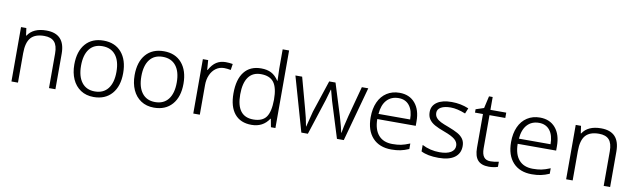

<svg xmlns="http://www.w3.org/2000/svg" viewBox="-44 -1301 6124 1853"><g transform="rotate(10 3018.0 -375.0)"><path d="M87 -533H139L149 -461H153Q206 -543 335 -543Q518 -543 518 -348V0H455V-340Q455 -417 423 -452.5Q391 -488 324 -488Q234 -488 192.5 -440.5Q151 -393 151 -288V0H87Z M656 -267Q656 -397 719.5 -470Q783 -543 896 -543Q1008 -543 1071.5 -469Q1135 -395 1135 -267Q1135 -137 1070.5 -63.5Q1006 10 893 10Q819 10 765.5 -25.5Q712 -61 684 -123.5Q656 -186 656 -267ZM1069 -267Q1069 -373 1023.5 -430.5Q978 -488 894 -488Q811 -488 766.5 -430.5Q722 -373 722 -267Q722 -162 767 -103.5Q812 -45 895 -45Q979 -45 1024 -103Q1069 -161 1069 -267Z M1247 -267Q1247 -397 1310.5 -470Q1374 -543 1487 -543Q1599 -543 1662.5 -469Q1726 -395 1726 -267Q1726 -137 1661.5 -63.5Q1597 10 1484 10Q1410 10 1356.5 -25.5Q1303 -61 1275 -123.5Q1247 -186 1247 -267ZM1660 -267Q1660 -373 1614.5 -430.5Q1569 -488 1485 -488Q1402 -488 1357.5 -430.5Q1313 -373 1313 -267Q1313 -162 1358 -103.5Q1403 -45 1486 -45Q1570 -45 1615 -103Q1660 -161 1660 -267Z M1869 -533H1921L1928 -438H1932Q1963 -494 2001.5 -518.5Q2040 -543 2092 -543Q2127 -543 2161 -537L2152 -477Q2115 -484 2087 -484Q2042 -484 2007 -459Q1972 -434 1952.5 -390Q1933 -346 1933 -291V0H1869Z M2217 -260Q2217 -397 2274.5 -470Q2332 -543 2440 -543Q2498 -543 2539 -522Q2580 -501 2612 -452H2615Q2611 -534 2611 -571V-760H2674V0H2630L2615 -80H2611Q2553 10 2440 10Q2332 10 2274.5 -59.5Q2217 -129 2217 -260ZM2613 -267Q2613 -384 2573.5 -436Q2534 -488 2447 -488Q2366 -488 2324.5 -430Q2283 -372 2283 -261Q2283 -44 2448 -44Q2537 -44 2574.5 -96Q2612 -148 2613 -267Z M2776 -533H2842L2923 -235Q2949 -144 2962 -66H2964Q2991 -175 3003 -219L3107 -533H3169L3267 -219Q3300 -107 3307 -66H3310Q3315 -107 3348 -238L3427 -533H3490L3344 0H3277L3167 -353Q3158 -382 3139 -457H3136L3126 -422Q3114 -382 3106 -352L2992 0H2928Z M3561 -262Q3561 -347 3589.5 -410.5Q3618 -474 3671.5 -508.5Q3725 -543 3796 -543Q3893 -543 3948.5 -478Q4004 -413 4004 -299V-256H3627Q3628 -153 3675.5 -98.5Q3723 -44 3812 -44Q3860 -44 3895.5 -51Q3931 -58 3982 -79V-25Q3938 -6 3899 2Q3860 10 3811 10Q3693 10 3627 -61.5Q3561 -133 3561 -262ZM3940 -307Q3940 -394 3902 -442.5Q3864 -491 3796 -491Q3724 -491 3680.5 -443.5Q3637 -396 3630 -307Z M4102 -23V-86Q4182 -45 4273 -45Q4345 -45 4383.5 -68.5Q4422 -92 4422 -133Q4422 -170 4390 -196.5Q4358 -223 4286 -249Q4225 -271 4188.5 -291.5Q4152 -312 4132.5 -340.5Q4113 -369 4113 -411Q4113 -473 4164 -508Q4215 -543 4307 -543Q4396 -543 4474 -510L4452 -456Q4370 -489 4307 -489Q4246 -489 4211.5 -469.5Q4177 -450 4177 -415Q4177 -386 4194 -366Q4211 -346 4239 -332Q4267 -318 4317 -300Q4375 -278 4410 -258.5Q4445 -239 4464.5 -211Q4484 -183 4484 -142Q4484 -69 4429.5 -29.5Q4375 10 4273 10Q4165 10 4102 -23Z M4623 -150V-481H4545V-514L4624 -540L4651 -659H4687V-533H4842V-481H4687V-156Q4687 -99 4708 -71.5Q4729 -44 4772 -44Q4812 -44 4854 -54V-4Q4815 10 4765 10Q4692 10 4657.5 -29Q4623 -68 4623 -150Z M4937 -262Q4937 -347 4965.5 -410.5Q4994 -474 5047.5 -508.5Q5101 -543 5172 -543Q5269 -543 5324.5 -478Q5380 -413 5380 -299V-256H5003Q5004 -153 5051.5 -98.5Q5099 -44 5188 -44Q5236 -44 5271.5 -51Q5307 -58 5358 -79V-25Q5314 -6 5275 2Q5236 10 5187 10Q5069 10 5003 -61.5Q4937 -133 4937 -262ZM5316 -307Q5316 -394 5278 -442.5Q5240 -491 5172 -491Q5100 -491 5056.5 -443.5Q5013 -396 5006 -307Z M5523 -533H5575L5585 -461H5589Q5642 -543 5771 -543Q5954 -543 5954 -348V0H5891V-340Q5891 -417 5859 -452.5Q5827 -488 5760 -488Q5670 -488 5628.5 -440.5Q5587 -393 5587 -288V0H5523Z"/></g></svg>

Font: OpenSansMMV
Style: Light
Weight: 300
Foundry: Ascender Corporation
Version: Version 4.001